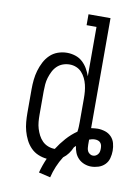

<svg xmlns="http://www.w3.org/2000/svg" viewBox="-91 -796 696 954"><g transform="rotate(10 256.5 -319.5)"><path d="M230 96 171 82Q176 63 182.5 44.5Q189 26 197 8Q175 6 153.5 -3Q132 -12 116 -28.5Q100 -45 89.5 -66Q79 -87 73 -109Q67 -131 65 -154Q63 -177 63 -200V-320Q63 -344 65.5 -367.5Q68 -391 74.5 -413.5Q81 -436 92 -457.5Q103 -479 120 -495.5Q137 -512 159.5 -520Q182 -528 206 -528Q227 -528 247.5 -521.5Q268 -515 283.5 -501Q299 -487 309.5 -469Q320 -451 327 -431V-680H277V-735H388V-180Q396 -181 404.5 -182Q413 -183 421 -183Q440 -183 458.5 -177Q477 -171 490 -157.5Q503 -144 508 -125.5Q513 -107 513 -88Q513 -69 508 -50Q503 -31 489.5 -17.5Q476 -4 457.5 2Q439 8 420 8Q403 8 386 1.5Q369 -5 356.5 -17.5Q344 -30 337.5 -46.5Q331 -63 329 -80Q327 -78 324.5 -75.5Q322 -73 320 -71Q313 -54 302 -39Q291 -24 276 -13Q260 12 248.5 39.5Q237 67 230 96ZM228 -47Q247 -77 271 -104Q295 -131 324 -151Q326 -163 326.5 -175.5Q327 -188 327 -200V-320Q327 -337 325.5 -354Q324 -371 320 -387.5Q316 -404 308.5 -419.5Q301 -435 289.5 -447.5Q278 -460 262 -466.5Q246 -473 229 -473Q211 -473 194.5 -467Q178 -461 165.5 -449Q153 -437 145 -421Q137 -405 132 -388.5Q127 -372 125.5 -354.5Q124 -337 124 -320V-200Q124 -183 125.5 -165.5Q127 -148 132 -131.5Q137 -115 145 -99.5Q153 -84 165 -72Q177 -60 193.5 -53.5Q210 -47 228 -47ZM420 -47Q428 -47 434.5 -50.5Q441 -54 445.5 -60Q450 -66 451.5 -73Q453 -80 453 -88Q453 -96 451.5 -103.5Q450 -111 445 -117Q440 -123 432.5 -125.5Q425 -128 417 -128Q409 -128 402 -126.5Q395 -125 388 -122V-96Q388 -88 389 -79.5Q390 -71 393.5 -64Q397 -57 404.5 -52Q412 -47 420 -47Z"/></g></svg>

Font: Iosevka Curly Slab Light
Style: Regular
Weight: 300
Monospace: yes
Designer: Belleve Invis
Foundry: Belleve Invis
Version: Version 22.1.2; ttfautohint (v1.8.4)